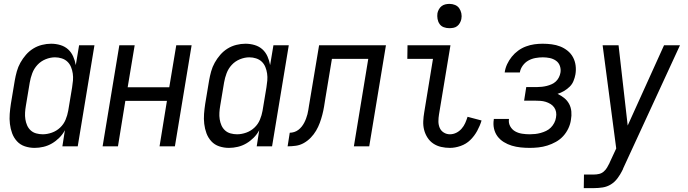

<svg xmlns="http://www.w3.org/2000/svg" viewBox="-20 -753 3540 988"><path d="M158 8Q132 8 108 0Q84 -8 67.5 -26Q51 -44 42.5 -67Q34 -90 31 -115.5Q28 -141 30 -167Q32 -193 36 -219L56 -339Q60 -362 66.5 -385.5Q73 -409 85 -430.5Q97 -452 113.5 -471Q130 -490 151 -503Q172 -516 196 -522Q220 -528 243 -528Q268 -528 291 -521Q314 -514 330.5 -499Q347 -484 356.5 -462.5Q366 -441 370 -418L387 -520H466L380 0H301L314 -83Q303 -62 285.5 -44.5Q268 -27 247.5 -15Q227 -3 204 2.5Q181 8 158 8ZM200 -62Q223 -62 247 -70.5Q271 -79 289.5 -96.5Q308 -114 317.5 -137Q327 -160 331 -183L351 -303Q354 -321 355.5 -339Q357 -357 354.5 -374.5Q352 -392 345.5 -408Q339 -424 327 -435.5Q315 -447 298 -452.5Q281 -458 263 -458Q239 -458 214.5 -448Q190 -438 172.5 -419Q155 -400 146 -376Q137 -352 133 -328L113 -208Q110 -191 109 -173.5Q108 -156 110.5 -139.5Q113 -123 119.5 -108Q126 -93 138 -82Q150 -71 166.5 -66.5Q183 -62 200 -62Z M508 0 594 -520H673L637 -304H851L887 -520H966L880 0H801L839 -234H625L587 0Z M1158 8Q1132 8 1108 0Q1084 -8 1067.5 -26Q1051 -44 1042.5 -67Q1034 -90 1031 -115.5Q1028 -141 1030 -167Q1032 -193 1036 -219L1056 -339Q1060 -362 1066.5 -385.5Q1073 -409 1085 -430.5Q1097 -452 1113.5 -471Q1130 -490 1151 -503Q1172 -516 1196 -522Q1220 -528 1243 -528Q1268 -528 1291 -521Q1314 -514 1330.5 -499Q1347 -484 1356.5 -462.5Q1366 -441 1370 -418L1387 -520H1466L1380 0H1301L1314 -83Q1303 -62 1285.5 -44.5Q1268 -27 1247.5 -15Q1227 -3 1204 2.5Q1181 8 1158 8ZM1200 -62Q1223 -62 1247 -70.5Q1271 -79 1289.5 -96.5Q1308 -114 1317.5 -137Q1327 -160 1331 -183L1351 -303Q1354 -321 1355.5 -339Q1357 -357 1354.5 -374.5Q1352 -392 1345.5 -408Q1339 -424 1327 -435.5Q1315 -447 1298 -452.5Q1281 -458 1263 -458Q1239 -458 1214.5 -448Q1190 -438 1172.5 -419Q1155 -400 1146 -376Q1137 -352 1133 -328L1113 -208Q1110 -191 1109 -173.5Q1108 -156 1110.5 -139.5Q1113 -123 1119.5 -108Q1126 -93 1138 -82Q1150 -71 1166.5 -66.5Q1183 -62 1200 -62Z M1460 0 1471 -70Q1482 -70 1493.5 -73.5Q1505 -77 1515 -84.5Q1525 -92 1532.5 -101.5Q1540 -111 1545.5 -121.5Q1551 -132 1555 -143Q1559 -154 1562 -165Q1565 -176 1566.5 -187Q1568 -198 1570 -209L1622 -520H1966L1880 0H1801L1875 -450H1688L1654 -245Q1651 -225 1647.5 -204Q1644 -183 1638.5 -162Q1633 -141 1625.5 -120.5Q1618 -100 1606.5 -80.5Q1595 -61 1579 -44.5Q1563 -28 1543.5 -17Q1524 -6 1502.5 -3Q1481 0 1460 0Z M2295 8Q2272 8 2250 3Q2228 -2 2210 -14Q2192 -26 2180 -44.5Q2168 -63 2162.5 -84.5Q2157 -106 2158 -129Q2159 -152 2163 -175L2208 -450H2076L2077 -520H2298L2239 -164Q2236 -146 2236 -128.5Q2236 -111 2242.5 -95.5Q2249 -80 2263.5 -71Q2278 -62 2295 -62Q2312 -62 2327.5 -69.5Q2343 -77 2355 -90.5Q2367 -104 2374 -120Q2381 -136 2386 -152L2458 -133Q2450 -106 2435.5 -79.5Q2421 -53 2400 -32.5Q2379 -12 2350.5 -2Q2322 8 2295 8ZM2292 -608Q2277 -608 2263.5 -613Q2250 -618 2242 -629.5Q2234 -641 2231.5 -655.5Q2229 -670 2231 -685Q2233 -695 2238.5 -705Q2244 -715 2252.5 -721.5Q2261 -728 2271.5 -730.5Q2282 -733 2293 -733Q2308 -733 2321.5 -727.5Q2335 -722 2343 -710.5Q2351 -699 2354 -684.5Q2357 -670 2354 -655Q2352 -645 2346.5 -635Q2341 -625 2332.5 -618.5Q2324 -612 2313.5 -610Q2303 -608 2292 -608Z M2706 8Q2682 8 2658.5 5.5Q2635 3 2613.5 -3.5Q2592 -10 2572.5 -22Q2553 -34 2540 -51.5Q2527 -69 2522 -91.5Q2517 -114 2521 -138V-141H2599V-140Q2596 -120 2605.5 -103Q2615 -86 2631 -77Q2647 -68 2666.5 -65Q2686 -62 2706 -62Q2720 -62 2734 -63.5Q2748 -65 2762.5 -69Q2777 -73 2790.5 -79.5Q2804 -86 2814.5 -96.5Q2825 -107 2832 -120.5Q2839 -134 2841 -148Q2844 -163 2841.5 -176.5Q2839 -190 2831.5 -200.5Q2824 -211 2812.5 -218Q2801 -225 2788 -229Q2775 -233 2761 -234Q2747 -235 2733 -235H2677L2688 -305H2744Q2756 -305 2769 -306.5Q2782 -308 2794 -311Q2806 -314 2818.5 -319.5Q2831 -325 2840.5 -334Q2850 -343 2856 -355Q2862 -367 2864 -379Q2867 -397 2861 -414Q2855 -431 2840.5 -441Q2826 -451 2808.5 -454.5Q2791 -458 2773 -458Q2755 -458 2735.5 -454.5Q2716 -451 2699 -441.5Q2682 -432 2670 -415.5Q2658 -399 2655 -380H2577Q2580 -402 2589.5 -422.5Q2599 -443 2613.5 -461Q2628 -479 2646.5 -492.5Q2665 -506 2686.5 -514Q2708 -522 2729.5 -525Q2751 -528 2772 -528Q2796 -528 2819 -525Q2842 -522 2862.5 -514Q2883 -506 2900.5 -492Q2918 -478 2928.5 -458.5Q2939 -439 2942 -416Q2945 -393 2941 -370Q2938 -353 2931 -336Q2924 -319 2911 -306.5Q2898 -294 2882 -284.5Q2866 -275 2849 -270Q2868 -261 2883.5 -248.5Q2899 -236 2908.5 -218.5Q2918 -201 2920 -179.5Q2922 -158 2918 -137Q2915 -114 2904.5 -92Q2894 -70 2878 -52.5Q2862 -35 2840.5 -23Q2819 -11 2796.5 -4Q2774 3 2751 5.5Q2728 8 2706 8Z M2984 215 2985 145H3038Q3050 145 3063 142Q3076 139 3086.5 130Q3097 121 3104 109Q3111 97 3117 85V84L3151 11L3081 -520H3163L3210 -107L3397 -520H3479L3187 113Q3186 116 3185 119Q3184 122 3182 124V125Q3172 145 3157.5 164.5Q3143 184 3123.5 196Q3104 208 3081.5 211.5Q3059 215 3037 215Z"/></svg>

Font: Iosevka Algr
Style: Italic
Weight: 400
Italic angle: -9°
Monospace: yes
Designer: Belleve Invis
Foundry: Belleve Invis
Version: Version 26.0.2; ttfautohint (v1.8.3)